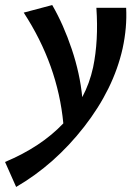

<svg xmlns="http://www.w3.org/2000/svg" viewBox="-74 -452 547 761"><path d="M426 -421Q430 -343 412 -260Q376 -99 259.5 50.5Q143 200 -10 289L-54 190Q89 130 177 37Q155 -195 20 -402L133 -432Q178 -354 210.5 -257Q243 -160 252 -67Q281 -121 295 -185Q317 -291 308 -421Z"/></svg>

Font: EauTest
Style: Bold Italic
Weight: 700
Italic angle: -12°
Designer: Christian Thalmann (Catharsis Fonts)
Version: Version 0.001;PS 000.001;hotconv 1.0.88;makeotf.lib2.5.64775